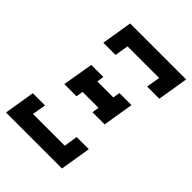

<svg xmlns="http://www.w3.org/2000/svg" viewBox="-214 -835 936 936"><g transform="rotate(45 254.0 -367.5)"><path d="M96 -576 122 -735H508L482 -576H398L410 -647H192L180 -576ZM104 -299 131 -458H214L209 -422H319L325 -458H408L382 -299H298L304 -335H194L188 -299ZM1 0 27 -159H111L99 -88H318L329 -159H413L387 0Z"/></g></svg>

Font: Iosevka Curly Slab SmBdObl
Style: Regular
Weight: 600
Italic angle: -9°
Monospace: yes
Designer: Belleve Invis
Foundry: Belleve Invis
Version: Version 11.0.0; ttfautohint (v1.8.3)